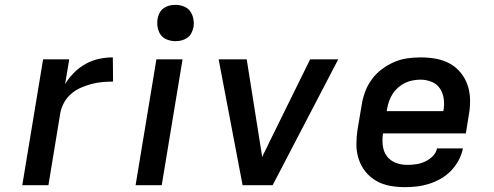

<svg xmlns="http://www.w3.org/2000/svg" viewBox="-20 -765 2040 793"><path d="M72 0 158 -520H266L249 -418Q265 -444 286.5 -465.5Q308 -487 334.5 -501.5Q361 -516 389.5 -522Q418 -528 446 -528L447 -428Q425 -428 402.5 -426Q380 -424 357.5 -418Q335 -412 313.5 -402.5Q292 -393 274 -377.5Q256 -362 244.5 -341Q233 -320 229 -298L180 0Z M540 0 626 -520H734L648 0ZM704 -595Q687 -595 670 -601.5Q653 -608 643.5 -621.5Q634 -635 631 -652.5Q628 -670 631 -688Q633 -701 639.5 -712.5Q646 -724 656.5 -731.5Q667 -739 679.5 -742Q692 -745 705 -745Q722 -745 739 -738.5Q756 -732 765.5 -718.5Q775 -705 778.5 -687.5Q782 -670 779 -652Q776 -639 770 -627.5Q764 -616 753 -608.5Q742 -601 729.5 -598Q717 -595 704 -595Z M1106 0H982L883 -520H999L1054 -173Q1056 -159 1058.5 -145Q1061 -131 1063 -116Q1069 -131 1076.5 -145Q1084 -159 1090 -173L1261 -520H1377Z M1653 8Q1621 8 1590.5 2.5Q1560 -3 1534 -18Q1508 -33 1489.5 -56Q1471 -79 1461.5 -108Q1452 -137 1452 -168.5Q1452 -200 1457 -232L1474 -332Q1478 -359 1488 -386Q1498 -413 1515.5 -437Q1533 -461 1557 -479Q1581 -497 1607.5 -508.5Q1634 -520 1662 -524Q1690 -528 1717 -528Q1749 -528 1780 -522.5Q1811 -517 1837.5 -502.5Q1864 -488 1883 -464.5Q1902 -441 1911.5 -412.5Q1921 -384 1921.5 -352Q1922 -320 1916 -288L1904 -214H1562Q1558 -189 1561 -164Q1564 -139 1577.5 -120.5Q1591 -102 1613.5 -93Q1636 -84 1661 -84Q1679 -84 1697.5 -86.5Q1716 -89 1734 -97Q1752 -105 1766.5 -119Q1781 -133 1785 -152H1892Q1887 -127 1874.5 -103.5Q1862 -80 1843.5 -60.5Q1825 -41 1801.5 -27.5Q1778 -14 1753 -6Q1728 2 1703 5Q1678 8 1653 8ZM1577 -306H1811Q1816 -331 1813 -355Q1810 -379 1798 -398Q1786 -417 1764 -426.5Q1742 -436 1717 -436Q1702 -436 1685.5 -433Q1669 -430 1654 -423Q1639 -416 1625.5 -404.5Q1612 -393 1602.5 -378.5Q1593 -364 1587.5 -348.5Q1582 -333 1579 -317Z"/></svg>

Font: Iosevka Aile Semibold Oblique
Style: Regular
Weight: 600
Italic angle: -9°
Designer: Belleve Invis
Foundry: Belleve Invis
Version: Version 31.1.0; ttfautohint (v1.8.4)